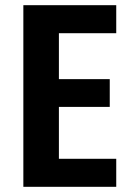

<svg xmlns="http://www.w3.org/2000/svg" viewBox="-20 -720 518 740"><path d="M70 0V-700H428V-592H207V-415H403V-308H207V-108H428V0Z"/></svg>

Font: Share
Style: Bold
Weight: 700
Designer: Ralph du Carrois
Version: Version 1.002